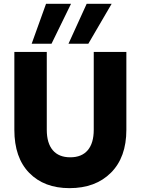

<svg xmlns="http://www.w3.org/2000/svg" viewBox="-20 -979 737 1006"><path d="M344.2 6.8Q211.4 6.8 133.3 -73Q55.2 -152.8 55.2 -298.8V-707H225.1V-298.8Q225.1 -229 256.6 -191.9Q288.1 -154.8 348.1 -154.8Q408.2 -154.8 439.7 -191.9Q471.2 -229 471.2 -298.8V-707H642.1V-298.8Q642.1 -154.8 561.3 -74Q480.5 6.8 344.2 6.8ZM338.9 -750 434.1 -959H564.9L442.9 -750ZM146 -750 221.2 -959H352.1L250 -750Z"/></svg>

Font: Biathlonist
Style: Bold
Weight: 700
Designer: Go4gold
Foundry: Go4gold
Version: Version 3.010;FEAKit 1.0